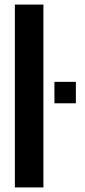

<svg xmlns="http://www.w3.org/2000/svg" viewBox="-20 -820 372 840"><path d="M45.1 0V-800H169.9V0ZM218.1 -368.1V-461.9H311.9V-368.1Z"/></svg>

Font: Big Shoulders Display SC Thin
Style: Regular
Weight: 100
Designer: Patric King
Foundry: XO Type Co
Version: Version 2.002